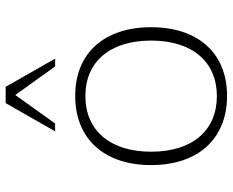

<svg xmlns="http://www.w3.org/2000/svg" viewBox="-90 -700 801 660"><g transform="rotate(-90 310.0 -369.5)"><path d="M119 -250C119 -393 194 -476 310 -476C428 -476 501 -392 501 -250C501 -107 427 -24 310 -24C193 -24 119 -107 119 -250ZM73 -250C73 -89 163 11 311 11C458 11 547 -89 547 -250C547 -411 458 -511 311 -511C163 -511 73 -411 73 -250ZM216 -580 314 -717 412 -580H439L342 -750H286L189 -580Z"/></g></svg>

Font: Perun ExtraLight
Style: Regular
Weight: 200
Foundry: Copyright (c) Stefan Peev, Context Ltd, 2016
Version: Version 1.089